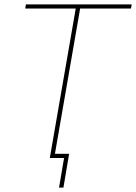

<svg xmlns="http://www.w3.org/2000/svg" viewBox="-20 -720 620 875"><path d="M326 -686H346L227 0H207ZM98 -700H580L577 -681H95ZM272 0H221L224 -19H295L269 135H249Z"/></svg>

Font: Fixel Italic Variable Display Thin
Style: Italic
Weight: 100
Italic angle: -10°
Designer: AlfaBravo + MacPaw
Foundry: Kyrylo Tkachov, Marchela Mozhyna, Serhii Makarenko, Maria Weinstein, Zakhar Kryvoshyya
Version: Version 1.210;Glyphs 3.2 (3217)